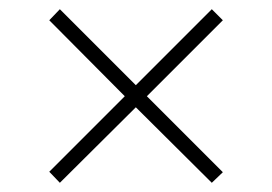

<svg xmlns="http://www.w3.org/2000/svg" viewBox="-20 -529 591 417"><path d="M275 -296 110 -132 87 -156 251 -320 87 -485 110 -509 275 -344 440 -509 464 -485 299 -320 464 -155 440 -132Z"/></svg>

Font: Noto Sans Devanagari ExtraLight
Style: Regular
Weight: 200
Designer: Jelle Bosma - Monotype Design Team
Foundry: Monotype Imaging Inc.
Version: Version 2.004; ttfautohint (v1.8.4.7-5d5b)